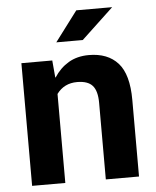

<svg xmlns="http://www.w3.org/2000/svg" viewBox="-53 -779 669 824"><g transform="rotate(-5 282.0 -367.0)"><path d="M323 -604.5H209L306.5 -734H461ZM512.5 0H369.5V-329.5Q369.5 -381.5 349.2 -404.2Q329 -427 283 -427Q227 -427 195 -383.5V0H52V-528.5H185L191.5 -455L193 -454.5Q218 -493.5 255.2 -515.8Q292.5 -538 343 -538Q424.5 -538 468.5 -489Q512.5 -440 512.5 -330Z"/></g></svg>

Font: Roberto Sans
Style: Bold
Weight: 700
Designer: Google (font) & Cristiano Sobral (main changes)
Version: Version 1.000;October 12, 2021;FontCreator 14.0.0.2814 64-bi